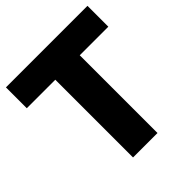

<svg xmlns="http://www.w3.org/2000/svg" viewBox="-199 -879 1019 1019"><g transform="rotate(-45 310.5 -370.0)"><path d="M218.5 0V-583.5H4.5V-740H616.5V-583.5H402V0Z"/></g></svg>

Font: Encode Sans SemiCondensed SemiCondensed ExtraBold
Style: Regular
Weight: 800
Width: 4
Designer: Multiple Designers
Foundry: Impallari Type
Version: Version 3.000; ttfautohint (v1.8.3) -l 8 -r 50 -G 200 -x 14 